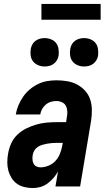

<svg xmlns="http://www.w3.org/2000/svg" viewBox="-20 -945 540 973"><path d="M146 8Q125 8 104 3Q83 -2 66.5 -13.5Q50 -25 39 -42.5Q28 -60 22.5 -80Q17 -100 17 -122Q17 -144 21 -166Q25 -191 36 -216.5Q47 -242 67 -261.5Q87 -281 112 -293.5Q137 -306 163 -313.5Q189 -321 215 -323.5Q241 -326 267 -326H315L319 -353Q319 -353 319 -353Q319 -353 319 -353Q322 -367 321 -382Q320 -397 313.5 -409Q307 -421 294 -427Q281 -433 266 -433Q252 -433 238 -429Q224 -425 212.5 -415.5Q201 -406 193.5 -392.5Q186 -379 184 -365H60Q64 -389 73.5 -411.5Q83 -434 97 -454.5Q111 -475 130.5 -491.5Q150 -508 172.5 -519Q195 -530 219 -534Q243 -538 266 -538Q294 -538 320.5 -533.5Q347 -529 370 -517Q393 -505 410.5 -486Q428 -467 436.5 -442.5Q445 -418 445.5 -390.5Q446 -363 442 -335L386 0H261L274 -76Q264 -58 250.5 -42.5Q237 -27 220.5 -15Q204 -3 185 2.5Q166 8 146 8ZM185 -97Q205 -97 225 -105Q245 -113 260 -128.5Q275 -144 283 -164Q291 -184 295 -204L298 -221H267Q255 -221 243 -220Q231 -219 219.5 -217Q208 -215 196 -211.5Q184 -208 173 -201.5Q162 -195 155 -184Q148 -173 146 -161Q144 -150 144.5 -138.5Q145 -127 149.5 -117Q154 -107 163.5 -102Q173 -97 185 -97ZM406 -608Q389 -608 373.5 -614.5Q358 -621 348 -633.5Q338 -646 335.5 -663Q333 -680 336 -697Q338 -709 344 -720Q350 -731 360.5 -738.5Q371 -746 383 -749Q395 -752 406 -752Q423 -752 439 -745.5Q455 -739 464.5 -726.5Q474 -714 476.5 -697Q479 -680 477 -663Q475 -651 468.5 -640Q462 -629 452 -621.5Q442 -614 430 -611Q418 -608 406 -608ZM206 -608Q189 -608 173.5 -614.5Q158 -621 148 -633.5Q138 -646 135.5 -663Q133 -680 136 -697Q138 -709 144 -720Q150 -731 160.5 -738.5Q171 -746 183 -749Q195 -752 206 -752Q223 -752 239 -745.5Q255 -739 264.5 -726.5Q274 -714 276.5 -697Q279 -680 277 -663Q275 -651 268.5 -640Q262 -629 252 -621.5Q242 -614 230 -611Q218 -608 206 -608ZM190 -845V-925H490V-845Z"/></svg>

Font: Iosevka Curly XBdObl
Style: Regular
Weight: 800
Italic angle: -9°
Monospace: yes
Designer: Belleve Invis
Foundry: Belleve Invis
Version: Version 11.1.0; ttfautohint (v1.8.3)